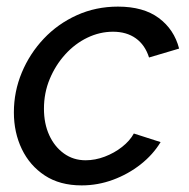

<svg xmlns="http://www.w3.org/2000/svg" viewBox="-20 -551 571 581"><path d="M227 10Q161 10 115.5 -20Q70 -50 46 -100Q22 -150 22 -211Q22 -274 46 -331.5Q70 -389 112.5 -434Q155 -479 212.5 -505Q270 -531 337 -531Q414 -531 460.5 -496.5Q507 -462 522 -404L431 -377Q419 -415 391 -435Q363 -455 322 -455Q282 -455 244.5 -437Q207 -419 177.5 -386.5Q148 -354 130.5 -312Q113 -270 113 -222Q113 -177 129 -142Q145 -107 173.5 -86.5Q202 -66 239 -66Q268 -66 297 -77Q326 -88 349.5 -106.5Q373 -125 385 -147L466 -121Q443 -83 405.5 -53.5Q368 -24 322 -7Q276 10 227 10Z"/></svg>

Font: Raleway Thin Medium
Style: Italic
Weight: 500
Italic angle: -12°
Version: Version 4.026